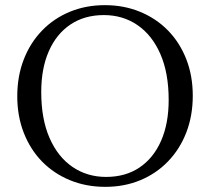

<svg xmlns="http://www.w3.org/2000/svg" viewBox="-20 -715 815 745"><path d="M387 -695Q461 -695 523.5 -669.2Q586 -643.5 631.8 -596.8Q677.5 -550 702.8 -485.5Q728 -421 728 -343.5Q728 -266 703 -201.2Q678 -136.5 632.2 -89Q586.5 -41.5 524.5 -15.8Q462.5 10 388.5 10Q314 10 251.5 -15.8Q189 -41.5 143.2 -88.2Q97.5 -135 72.2 -199.8Q47 -264.5 47 -341.5Q47 -419 72 -483.8Q97 -548.5 142.8 -596Q188.5 -643.5 250.8 -669.2Q313 -695 387 -695ZM391.5 -28.5Q467 -28.5 521.2 -65Q575.5 -101.5 605 -168.5Q634.5 -235.5 634.5 -327Q634.5 -432 602.2 -505.5Q570 -579 513.2 -617.8Q456.5 -656.5 383 -656.5Q308 -656.5 253.5 -620Q199 -583.5 169.5 -516.5Q140 -449.5 140 -358Q140 -253.5 172.2 -179.8Q204.5 -106 261.5 -67.2Q318.5 -28.5 391.5 -28.5Z"/></svg>

Font: Newsreader 36pt
Style: Regular
Weight: 400
Designer: Hugues Gentile
Foundry: Production Type
Version: Version 1.003